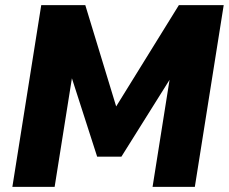

<svg xmlns="http://www.w3.org/2000/svg" viewBox="-20 -725 888 745"><path d="M28 0 140 -705H311L439 -285H414L674 -705H848L736 0H572L642 -441H654L451 -117H357L253 -440H262L192 0Z"/></svg>

Font: Nunito Sans 10pt SemiCondensed Black
Style: Italic
Weight: 900
Width: 4
Italic angle: -9°
Designer: Vernon Adams
Foundry: Vernon Adams
Version: Version 3.101;gftools[0.9.27]